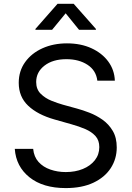

<svg xmlns="http://www.w3.org/2000/svg" viewBox="-20 -962 682 995"><path d="M320.8 12.7Q202.6 12.7 132.8 -43.2Q63 -99.1 56.6 -190.4H151.9Q155.8 -149.4 179.7 -122.8Q203.6 -96.2 241 -83.3Q278.3 -70.3 320.8 -70.3Q370.1 -70.3 409.4 -86.4Q448.7 -102.5 471.7 -131.8Q494.6 -161.1 494.6 -199.7Q494.6 -234.9 474.9 -256.8Q455.1 -278.8 422.4 -293Q389.6 -307.1 350.6 -317.9L262.7 -342.8Q174.8 -367.7 126 -414.1Q77.1 -460.4 77.1 -532.7Q77.1 -594.2 110.4 -640.4Q143.6 -686.5 200.2 -711.9Q256.8 -737.3 327.1 -737.3Q398.9 -737.3 454.1 -711.9Q509.3 -686.5 541.3 -642.8Q573.2 -599.1 575.2 -543.9H484.4Q478 -597.2 433.6 -626.2Q389.2 -655.3 324.2 -655.3Q253.4 -655.3 210.4 -621.8Q167.5 -588.4 167.5 -537.1Q167.5 -499 191.2 -475.8Q214.8 -452.6 247.3 -439.7Q279.8 -426.8 306.2 -419.4L378.9 -399.4Q408.2 -391.6 443.6 -377.9Q479 -364.3 511.2 -341.6Q543.5 -318.8 564.2 -283.9Q585 -249 585 -198.2Q585 -138.7 554 -90.8Q522.9 -43 463.9 -15.1Q404.8 12.7 320.8 12.7ZM250 -807.6H163.6V-812L278.3 -942.4H361.8L477.1 -812V-807.6H389.6L320.3 -893.1Z"/></svg>

Font: Inter-Regular
Style: Regular
Weight: 400
Designer: Rasmus Andersson
Foundry: rsms
Version: Version 4.000;git-a52131595